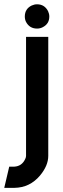

<svg xmlns="http://www.w3.org/2000/svg" viewBox="-61 -694 298 903"><path d="M61.5 -520.5H166V39.1Q166 85 127 131.8Q79.1 188.5 6.8 189.5H-41L-17.6 89.8H5.9Q42 87.9 57.6 53.7Q61.5 45.9 61.5 39.1ZM55.7 -616.2Q55.7 -652.3 87.9 -668Q100.6 -673.8 113.3 -673.8Q148.4 -673.8 165 -641.6Q170.9 -628.9 170.9 -616.2Q170.9 -581.1 138.7 -565.4Q127 -559.6 113.3 -559.6Q78.1 -559.6 61.5 -590.8Q55.7 -602.5 55.7 -616.2Z"/></svg>

Font: Post No Bills Colombo
Style: Bold
Weight: 800
Designer: Kosala Senevirathne, Siva Puranthara, Lasantha Premarathna, Tharique Azeez
Foundry: Mooniak
Version: Version 1.220 ; ttfautohint (v1.5)